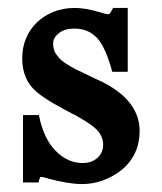

<svg xmlns="http://www.w3.org/2000/svg" viewBox="-20 -462 409 484"><path d="M302 -442V-281H263Q246 -344 224 -367Q202 -390 167 -390Q143 -390 128.5 -378.5Q114 -367 114 -353Q114 -332 126 -320Q131 -312 143.5 -303.5Q156 -295 175 -285L174 -286Q189 -279 205 -271Q221 -263 237 -256Q332 -208 332 -132Q332 -71 286 -33Q240 2 187 2Q152 2 101 -12Q95 -14 90.5 -15Q86 -16 81 -16Q81 -14 80 -12Q79 -10 77 -2H38V-172H78Q90 -112 120.5 -81.5Q151 -51 188 -51Q211 -51 225.5 -64Q240 -77 240 -97Q240 -119 223 -136Q202 -156 144 -185Q112 -202 90.5 -216.5Q69 -231 58 -245Q36 -273 36 -315Q36 -342 45.5 -365Q55 -388 72.5 -405Q90 -422 114.5 -432Q139 -442 169 -442Q193 -442 229 -432Q247 -426 254 -426Q257 -426 265 -442Z"/></svg>

Font: New Athena Unicode
Style: Bold
Weight: 700
Designer: J. Rusten 1997; rev. by R. Hancock 2001, 2002, rev. by D. Mastronarde 2002-2021
Foundry: Society for Classical Studies (formerly American Philological Association)
Version: Version 5.008